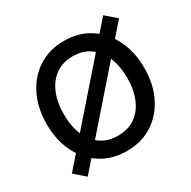

<svg xmlns="http://www.w3.org/2000/svg" viewBox="-131 -665 811 815"><g transform="rotate(-30 274.5 -257.5)"><path d="M274.4 11.7Q203.1 11.7 149.2 -22.7Q95.2 -57.1 65.2 -117.7Q35.2 -178.2 35.2 -256.8Q35.2 -335.9 65.2 -397Q95.2 -458 149.2 -492.7Q203.1 -527.3 274.4 -527.3Q346.2 -527.3 399.9 -492.7Q453.6 -458 483.6 -397Q513.7 -335.9 513.7 -256.8Q513.7 -178.2 483.6 -117.7Q453.6 -57.1 399.9 -22.7Q346.2 11.7 274.4 11.7ZM274.4 -63.5Q323.2 -63.5 357.9 -87.4Q392.6 -111.3 411.1 -155Q429.7 -198.7 429.7 -256.8Q429.7 -315.9 411.1 -359.6Q392.6 -403.3 357.9 -427.7Q323.2 -452.1 274.4 -452.1Q226.1 -452.1 191.2 -428Q156.2 -403.8 137.7 -359.9Q119.1 -315.9 119.1 -256.8Q119.1 -198.2 137.7 -154.8Q156.2 -111.3 190.9 -87.4Q225.6 -63.5 274.4 -63.5ZM74.7 22.5 22.9 -22.5 474.1 -538.1 525.9 -493.2Z"/></g></svg>

Font: Inter Khmer Looped
Style: Regular
Weight: 400
Designer: Rasmus Andersson, Sovichet Tep
Foundry: Anagata Design
Version: Version 1.000